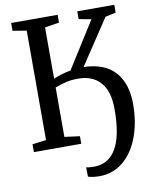

<svg xmlns="http://www.w3.org/2000/svg" viewBox="-100 -816 858 1088"><g transform="rotate(-10 329.0 -272.0)"><path d="M401.5 -426Q523 -422.5 582.2 -355.5Q641.5 -288.5 641.5 -172.5Q641.5 -64 609.2 20.5Q577 105 518.5 152Q460 199 384 199Q365 199 346 196.5Q327 194 318 190L317 136.5Q331.5 140.5 363.5 140.5Q445.5 140.5 489.2 66.8Q533 -7 533 -161Q533 -263.5 487.5 -315Q442 -366.5 359.5 -366.5Q320 -366.5 290.5 -359.5Q261 -352.5 225.5 -339V-55L313 -43.5V0H40.5V-45L120 -55.5V-685L40.5 -698V-743H308V-698L225.5 -685V-389.5Q272 -410 325 -419.5L492.5 -685L421 -698V-743H634V-698L573.5 -685Z"/></g></svg>

Font: Merriweather 12pt
Style: Regular
Weight: 400
Designer: Eben Sorkin
Foundry: Eben Sorkin
Version: Version 2.100